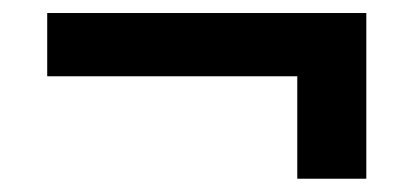

<svg xmlns="http://www.w3.org/2000/svg" viewBox="-20 -388 629 292"><path d="M537.1 -116.2H432.1V-272H51.8V-368.2H537.1Z"/></svg>

Font: Human Sans Medium
Style: Regular
Weight: 500
Designer: Tim Radville
Foundry: Continuum
Version: Version 1.000;FEAKit 1.0